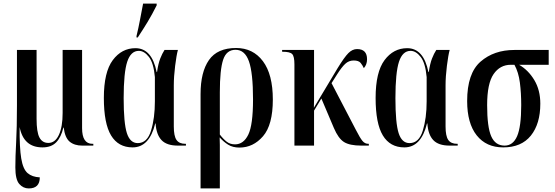

<svg xmlns="http://www.w3.org/2000/svg" viewBox="-20 -816 3109 1076"><path d="M141 240Q203 240 203 178Q160 176 134.5 154Q109 132 99 72Q89 12 90 -104Q112 10 218 10Q268 10 295.5 -19Q323 -48 335 -101H337Q344 -44 370.5 -22Q397 0 441 0H503V-10H498Q440 -10 440 -98V-536H331V-183Q331 -105 310 -60Q289 -15 251 -15Q217 -15 201 -45.5Q185 -76 185 -150V-536H75V-226Q75 -100 70.5 -19Q66 62 66 122Q66 190 88 215Q110 240 141 240Z M723 10Q817 10 850 -124H852Q856 -62 885 -31Q914 0 977 0H1022V-10H1019Q984 -10 969 -32Q954 -54 954 -107V-338Q954 -387 961.5 -447Q969 -507 977 -536H902Q889 -516 878 -488Q867 -460 860 -412H858Q831 -546 739 -546Q662 -546 612 -479Q562 -412 562 -267Q562 -124 602.5 -57Q643 10 723 10ZM752 -14Q709 -14 691 -70Q673 -126 673 -266Q673 -409 693 -470Q713 -531 758 -531Q788 -531 814.5 -497Q841 -463 848 -384V-248Q848 -154 826.5 -84Q805 -14 752 -14ZM745 -606H752Q783 -653 807.5 -693.5Q832 -734 858 -786V-796H782Q773 -750 764.5 -704.5Q756 -659 745 -614Z M1104 240H1212V49Q1212 22 1212 -3Q1212 -28 1211 -46Q1232 -22 1258 -5.5Q1284 11 1322 11Q1399 11 1454 -52.5Q1509 -116 1509 -258Q1509 -399 1453.5 -473Q1398 -547 1303 -547Q1198 -547 1151 -479.5Q1104 -412 1104 -289ZM1297 -7Q1270 -7 1251 -21.5Q1232 -36 1212 -62V-299Q1212 -425 1230.5 -481Q1249 -537 1300 -537Q1352 -537 1375 -472.5Q1398 -408 1398 -259Q1398 -116 1371.5 -61.5Q1345 -7 1297 -7Z M1630 0H1740V-196L1781 -264L1851 -99Q1876 -40 1908 -20Q1940 0 2005 0H2047V-10H2044Q2025 -10 2011.5 -26Q1998 -42 1974 -89L1838 -350L1869 -399Q1895 -440 1915 -458.5Q1935 -477 1962 -477Q1990 -477 2001 -463.5Q2012 -450 2019 -434Q2037 -454 2037 -484Q2037 -541 1981 -541Q1955 -541 1932.5 -518.5Q1910 -496 1872 -434L1739 -212Q1740 -233 1740 -258.5Q1740 -284 1740 -309V-536H1561V-526H1564Q1605 -526 1617.5 -513Q1630 -500 1630 -455Z M2246 10Q2340 10 2373 -124H2375Q2379 -62 2408 -31Q2437 0 2500 0H2545V-10H2542Q2507 -10 2492 -32Q2477 -54 2477 -107V-338Q2477 -387 2484.5 -447Q2492 -507 2500 -536H2425Q2412 -516 2401 -488Q2390 -460 2383 -412H2381Q2354 -546 2262 -546Q2185 -546 2135 -479Q2085 -412 2085 -267Q2085 -124 2125.5 -57Q2166 10 2246 10ZM2275 -14Q2232 -14 2214 -70Q2196 -126 2196 -266Q2196 -409 2216 -470Q2236 -531 2281 -531Q2311 -531 2337.5 -497Q2364 -463 2371 -384V-248Q2371 -154 2349.5 -84Q2328 -14 2275 -14Z M2800 10Q2902 10 2955 -56Q3008 -122 3008 -235Q3008 -311 2974.5 -367Q2941 -423 2889 -453H3055V-536H2863Q2748 -536 2673 -470.5Q2598 -405 2598 -250Q2598 -125 2651.5 -57.5Q2705 10 2800 10ZM2808 0Q2756 0 2733 -52Q2710 -104 2710 -227Q2710 -348 2746 -400.5Q2782 -453 2843 -453H2863Q2886 -411 2893.5 -353Q2901 -295 2901 -227Q2901 -106 2878 -53Q2855 0 2808 0Z"/></svg>

Font: Noto Serif Display Condensed Semi
Style: Regular
Weight: 600
Width: 3
Designer: Monotype Design Team
Foundry: Monotype Imaging Inc.
Version: Version 1.900